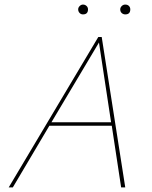

<svg xmlns="http://www.w3.org/2000/svg" viewBox="-20 -820 665 840"><path d="M343 -757Q334 -757 328 -763.5Q322 -770 322 -779Q322 -787 328.5 -793.5Q335 -800 343 -800Q352 -800 358.5 -794Q365 -788 365 -779Q365 -757 343 -757ZM528 -800Q538 -800 544 -794Q550 -788 550 -779Q550 -757 528 -757Q519 -757 512.5 -763Q506 -769 506 -779Q506 -787 512.5 -793.5Q519 -800 528 -800ZM410 -658H425L528 0H510L469 -270H196L36 0H18ZM205 -285H466L413 -634Z"/></svg>

Font: EauTestInfant Thin
Style: Italic
Weight: 250
Italic angle: -12°
Designer: Christian Thalmann (Catharsis Fonts)
Version: Version 0.001;PS 000.001;hotconv 1.0.88;makeotf.lib2.5.64775